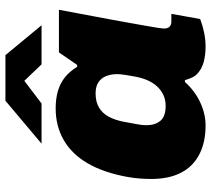

<svg xmlns="http://www.w3.org/2000/svg" viewBox="-55 -710 777 707"><g transform="rotate(-90 333.5 -356.5)"><path d="M225 12Q163 12 118.5 -11Q74 -34 51 -78.5Q28 -123 28 -188Q28 -207 29.5 -228.5Q31 -250 35 -273Q51 -363 85.5 -422Q120 -481 171.5 -510.5Q223 -540 288 -540Q323 -540 351 -532Q379 -524 401 -507Q423 -490 441 -461H448L494 -528H651L627 -400Q621 -368 614.5 -333.5Q608 -299 602.5 -267Q597 -235 592 -208Q587 -181 584.5 -163.5Q582 -146 582 -141Q582 -127 589 -120.5Q596 -114 607 -114H636L617 -8Q594 1 567.5 6.5Q541 12 516 12Q484 12 458.5 5Q433 -2 416 -18Q407 -26 401.5 -38Q396 -50 392 -64H385Q353 -28 310.5 -8Q268 12 225 12ZM297 -135Q320 -135 338.5 -144Q357 -153 370.5 -168.5Q384 -184 392.5 -204.5Q401 -225 405 -248Q409 -270 411 -282.5Q413 -295 413.5 -302Q414 -309 414 -314Q414 -337 406.5 -355Q399 -373 383.5 -383Q368 -393 343 -393Q312 -393 291 -380.5Q270 -368 257.5 -345Q245 -322 239 -291Q233 -259 230 -242.5Q227 -226 226.5 -218.5Q226 -211 226 -206Q226 -173 242.5 -154Q259 -135 297 -135ZM158 -592 316 -725H484L594 -592H450L365 -681H423L306 -592Z"/></g></svg>

Font: Archivo SemiBold Black
Style: Italic
Weight: 900
Italic angle: -10°
Version: Version 2.001